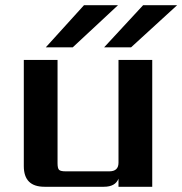

<svg xmlns="http://www.w3.org/2000/svg" viewBox="-20 -714 697 734"><path d="M481 -533H378L527 -694H657ZM431 -694 258 -533H155L301 -694ZM433 -485H562V0H433V-31Q421 0 377 0H150Q71 0 71 -79V-485H200V-90Q200 -70 206 -64.5Q212 -59 231 -59H398Q433 -59 433 -92Z"/></svg>

Font: Sarpanch SemiBold
Style: Regular
Weight: 600
Designer: Manushi Parikh (Devanagari and Latin), Jyotish Sonowal (Devanagari)
Foundry: Indian Type Foundry
Version: Version 2.004;PS 1.0;hotconv 1.0.78;makeotf.lib2.5.61930; tt